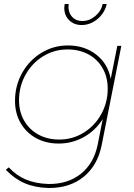

<svg xmlns="http://www.w3.org/2000/svg" viewBox="-20 -746 669 959"><path d="M9 102 24 90Q62 131 110 151Q158 171 222 173Q319 174 384 122Q449 70 468 -24L493 -151Q456 -93 398 -61Q340 -29 273 -29Q210 -29 160.5 -56Q111 -83 83 -131.5Q55 -180 55 -242Q55 -318 90.5 -381.5Q126 -445 186.5 -482Q247 -519 319 -519Q402 -519 460.5 -473.5Q519 -428 533 -352L566 -517H586L488 -22Q468 80 398 137Q328 194 222 193Q154 191 103 169Q52 147 9 102ZM518 -303Q518 -361 492.5 -405.5Q467 -450 421.5 -474.5Q376 -499 317 -499Q251 -499 195.5 -465Q140 -431 107.5 -372.5Q75 -314 75 -245Q75 -188 100.5 -143.5Q126 -99 171.5 -74Q217 -49 276 -49Q342 -49 397.5 -83Q453 -117 485.5 -175.5Q518 -234 518 -303ZM322 -712Q322 -681 341 -661Q360 -641 391 -641Q426 -641 455.5 -665.5Q485 -690 493 -726H513Q503 -681 467 -651Q431 -621 388 -621Q350 -621 325.5 -645Q301 -669 301 -707Q301 -714 303 -726H323Q322 -721 322 -712Z"/></svg>

Font: Gontserrat Thin
Style: Italic
Weight: 250
Italic angle: -11.3°
Designer: Julieta Ulanovsky
Foundry: Julieta Ulanovsky
Version: Version 6.001